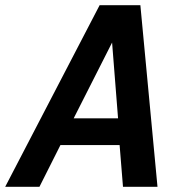

<svg xmlns="http://www.w3.org/2000/svg" viewBox="-67 -720 687 740"><path d="M-47 0 317 -700H474L540 0H407L394 -161H166L85 0ZM217 -264H388L365 -556Z"/></svg>

Font: Red Hat Mono SemiBold
Style: Italic
Weight: 600
Italic angle: -12°
Monospace: yes
Designer: Pentagram, MCKL
Foundry: MCKL
Version: Version 1.030